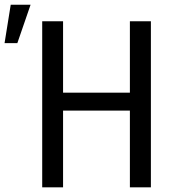

<svg xmlns="http://www.w3.org/2000/svg" viewBox="-104 -802 745 822"><path d="M542 0H452.1V-328.6H166V0H76.7V-710.9H166V-405.3H452.1V-710.9H542ZM-58.1 -781.7H26.9L-29.8 -617.2H-84.5Z"/></svg>

Font: MAUL Condensed
Style: Condensed Regular
Weight: 400
Designer: MAUL
Version: Version 1.0; 2020; ttfautohint (v1.8.3)